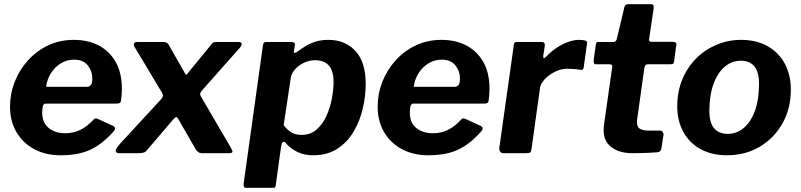

<svg xmlns="http://www.w3.org/2000/svg" viewBox="-20 -730 3818 915"><path d="M269.1 10Q197.3 10 143 -19.3Q88.7 -48.6 58.3 -100.6Q27.8 -152.6 27.8 -221.7Q27.8 -283.7 50.2 -340.4Q72.6 -397.1 113.4 -442.3Q154.2 -487.6 209.7 -513.8Q265.1 -540 331.7 -540Q400.9 -540 452.3 -512.3Q503.8 -484.6 532.3 -432.7Q560.8 -380.9 560.8 -307.5Q560.8 -294.2 559.8 -280.1Q558.8 -265.9 556.8 -251.3Q555.8 -242.9 550.8 -239.5Q545.8 -236.2 534.2 -236.2H197.3Q187.1 -236.2 184.1 -223.3Q181.1 -210.5 181.1 -193Q181.1 -145.2 212 -120.1Q242.9 -95 291.1 -95Q329.3 -95 362 -110.6Q394.8 -126.2 426.6 -160.8Q432.1 -166.2 437.4 -165.7Q442.8 -165.2 449.7 -161.8L516.4 -131.1Q536.3 -122.4 522.6 -105.1Q483.2 -60.6 444.8 -35.5Q406.4 -10.4 363.8 -0.2Q321.1 10 269.1 10ZM395.8 -316.4Q406 -316.4 413 -324.7Q419.9 -333.1 419.9 -355.4Q419.9 -390.9 398.3 -418.3Q376.8 -445.7 333 -445.7Q299.8 -445.7 270.9 -428.7Q242.1 -411.6 223.3 -382.2Q204.5 -352.8 199.6 -316.4Z M1077.8 -30.2Q1089.2 -11.1 1087.6 -5.6Q1086.1 0 1069 0H943.7Q931.9 0 923.9 -5.9Q915.9 -11.8 912.1 -19.5L829.4 -163Q822.8 -174.4 818 -172Q813.3 -169.6 803.3 -158.2L678.1 -11.8Q672.1 -4.1 660.9 -2.1Q649.7 0 637.6 0H548.4Q531.8 0 531.6 -11Q531.5 -22 551.3 -44.2L745.1 -254.3Q753.6 -263.6 755.7 -270.1Q757.8 -276.6 753.6 -285.6L621.3 -506.3Q616 -515 618.7 -522.5Q621.3 -530 634.6 -530H756.8Q770.3 -530 777.3 -524.6Q784.3 -519.2 787.5 -510.5L862.5 -378.8Q865.9 -372.7 870.2 -375.7Q874.6 -378.7 879.3 -386.5L987.1 -518.2Q993.3 -526.9 999.8 -528.4Q1006.2 -530 1019.7 -530H1117.3Q1132.3 -530 1131.6 -520.9Q1131 -511.9 1123.7 -503.2L944.8 -301.4Q936.5 -292.4 934.6 -286.1Q932.8 -279.8 937.2 -270.8L1077.8 -30.2Z M1150.9 165Q1144.1 165 1141.9 158.1Q1139.8 151.2 1141.5 142.2L1232.9 -512.6Q1234.7 -523.9 1238.1 -526.9Q1241.5 -530 1254.9 -530H1365Q1376.4 -530 1381.5 -526.9Q1386.7 -523.7 1385 -513L1380.5 -483.4Q1379.5 -477.4 1385.2 -478.3Q1390.9 -479.2 1397.9 -484.5Q1416.9 -498.2 1437.5 -510.9Q1458.2 -523.5 1484.4 -531.8Q1510.7 -540 1546 -540Q1623.4 -540 1673.1 -487.9Q1722.8 -435.7 1722.8 -329.6Q1722.8 -273.1 1709 -213.4Q1695.3 -153.6 1665.5 -103Q1635.7 -52.4 1587.8 -21.2Q1540 10 1472.1 10Q1430.8 10 1398.1 -5.4Q1365.4 -20.9 1341.7 -48.1Q1332.2 -58.7 1326.8 -51.4Q1321.4 -44.1 1319.4 -30.6L1294.1 152.4Q1293.1 161 1290.5 163Q1288 165 1280.1 165H1150.9ZM1416.8 -87.1Q1459.6 -87.1 1488.7 -112.6Q1517.9 -138.1 1535.6 -177.4Q1553.3 -216.7 1561.4 -260Q1569.6 -303.2 1569.6 -338.7Q1569.6 -377.9 1558.3 -400.6Q1547 -423.4 1527.6 -433.1Q1508.2 -442.9 1482 -442.9Q1452.7 -442.9 1426.8 -430.1Q1401 -417.4 1384.6 -398.1Q1368.2 -378.7 1365.7 -358.7L1331.9 -133.6Q1349 -110.8 1368.9 -98.9Q1388.9 -87.1 1416.8 -87.1Z M2021.1 10Q1949.3 10 1895 -19.3Q1840.7 -48.6 1810.3 -100.6Q1779.8 -152.6 1779.8 -221.7Q1779.8 -283.7 1802.2 -340.4Q1824.6 -397.1 1865.4 -442.3Q1906.2 -487.6 1961.7 -513.8Q2017.1 -540 2083.7 -540Q2152.9 -540 2204.3 -512.3Q2255.8 -484.6 2284.3 -432.7Q2312.8 -380.9 2312.8 -307.5Q2312.8 -294.2 2311.8 -280.1Q2310.8 -265.9 2308.8 -251.3Q2307.8 -242.9 2302.8 -239.5Q2297.8 -236.2 2286.2 -236.2H1949.3Q1939.1 -236.2 1936.1 -223.3Q1933.1 -210.5 1933.1 -193Q1933.1 -145.2 1964 -120.1Q1994.9 -95 2043.1 -95Q2081.3 -95 2114 -110.6Q2146.8 -126.2 2178.6 -160.8Q2184.1 -166.2 2189.4 -165.7Q2194.8 -165.2 2201.7 -161.8L2268.4 -131.1Q2288.3 -122.4 2274.6 -105.1Q2235.2 -60.6 2196.8 -35.5Q2158.4 -10.4 2115.8 -0.2Q2073.1 10 2021.1 10ZM2147.8 -316.4Q2158 -316.4 2165 -324.7Q2171.9 -333.1 2171.9 -355.4Q2171.9 -390.9 2150.3 -418.3Q2128.8 -445.7 2085 -445.7Q2051.8 -445.7 2022.9 -428.7Q1994.1 -411.6 1975.3 -382.2Q1956.5 -352.8 1951.6 -316.4Z M2380.6 0Q2368.8 0 2363.6 -7.3Q2358.5 -14.6 2359.5 -25L2428.7 -515.6Q2430.4 -524.9 2432.9 -527.4Q2435.5 -530 2443.1 -530H2562.4Q2569.5 -530 2573.7 -525.1Q2577.8 -520.3 2576.1 -508.9L2569 -464.3Q2568 -454.3 2571.7 -453.4Q2575.4 -452.6 2581.5 -458.7Q2605.3 -483.9 2632.7 -502.1Q2660.1 -520.4 2687.7 -530.2Q2715.3 -540 2737.7 -540Q2757.7 -540 2768.5 -537Q2779.4 -534 2777.7 -524.7L2762.3 -413.2Q2760.9 -402 2758.2 -399.2Q2755.6 -396.4 2750 -397.1Q2730.3 -400 2711.6 -401.2Q2692.8 -402.4 2681.5 -402.4Q2661.8 -402.4 2640.2 -394.4Q2618.6 -386.5 2599.7 -373.1Q2580.9 -359.6 2568.3 -343.3Q2555.8 -327 2553.5 -310.6L2512.8 -18.7Q2511.1 -6.1 2506 -3.1Q2501 0 2487.4 0H2380.6Z M2994.5 0Q2931 0 2893.8 -28.6Q2856.6 -57.2 2856.6 -108.8Q2856.6 -114.9 2856.9 -121Q2857.2 -127.1 2858.2 -133.5L2897.8 -412Q2898.8 -418.9 2894.2 -421.3Q2889.7 -423.7 2882.1 -423.7H2819.7Q2806.6 -423.7 2809.5 -445.7L2819.9 -519.3Q2821.3 -527.3 2824.4 -528.6Q2827.6 -530 2835.6 -530H2904.6Q2909.8 -530 2914.4 -534.6Q2919 -539.3 2919.7 -545.1L2956 -697.4Q2959.2 -710 2974.6 -710H3083.3Q3090.5 -710 3093.4 -705.2Q3096.3 -700.4 3094.6 -686.6L3073 -541.7Q3072 -537 3075.2 -533.9Q3078.3 -530.7 3083 -530.7H3185.7Q3193.7 -530.7 3199.2 -527.6Q3204.8 -524.6 3203.1 -516.6L3192.3 -436.6Q3191.3 -428.6 3187.5 -426.2Q3183.8 -423.7 3173.4 -423.7H3067.2Q3053.8 -423.7 3051.1 -407.9L3017.2 -166.5Q3016.2 -161.5 3015.9 -157Q3015.6 -152.6 3015.6 -148.1Q3015.6 -124.8 3029.5 -116.3Q3043.3 -107.7 3073.3 -107.7H3126.7Q3133.5 -107.7 3138.4 -100.7Q3143.2 -93.7 3141.8 -86.9L3132.4 -25Q3129.9 -6 3113.1 -4.4Q3096.1 -2.7 3074.8 -1.9Q3053.5 -1 3032.5 -0.5Q3011.5 0 2994.5 0Z M3445.3 10Q3372.4 10 3318.9 -19.3Q3265.3 -48.6 3236.4 -101.4Q3207.5 -154.3 3207.5 -223.1Q3207.5 -293.4 3231.6 -351.6Q3255.8 -409.8 3298 -451.8Q3340.2 -493.9 3395.4 -516.9Q3450.6 -540 3511.7 -540Q3585.3 -540 3638.5 -509.7Q3691.8 -479.4 3720.4 -425.9Q3748.9 -372.4 3748.9 -302.3Q3748.9 -212.6 3708.8 -141.7Q3668.7 -70.9 3600 -30.4Q3531.4 10 3445.3 10ZM3448.6 -92.1Q3490.2 -92.1 3523.7 -119.7Q3557.3 -147.3 3577.3 -200.8Q3597.2 -254.2 3597.2 -332.1Q3597.2 -386 3575.3 -413.4Q3553.4 -440.7 3509.7 -440.7Q3469.1 -440.7 3435.1 -413Q3401.1 -385.2 3380.9 -331.3Q3360.6 -277.3 3360.6 -199Q3360.6 -146.1 3383 -119.1Q3405.3 -92.1 3448.6 -92.1Z"/></svg>

Font: Libre Franklin Thin
Style: Italic
Weight: 100
Italic angle: -8°
Designer: Pablo Impallari, Rodrigo Fuenzalida, Nhung Nguyen
Foundry: Impallari Type
Version: Version 3.000